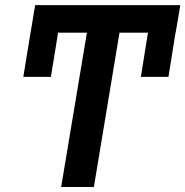

<svg xmlns="http://www.w3.org/2000/svg" viewBox="-20 -748 741 768"><path d="M701.2 -727.5 682.6 -617.2H682.1L653.8 -440.4H543.5L571.8 -617.2H458L355.5 0H224.6L327.6 -617.2H212.4L183.6 -440.4H73.2L102.1 -617.2L106.9 -644L117.7 -711.9H118.2L120.6 -727.5Z"/></svg>

Font: Inter Semi Bold
Style: Italic
Weight: 600
Italic angle: -9.39999°
Designer: Rasmus Andersson
Foundry: rsms
Version: Version 4.000;git-3c8e0fc